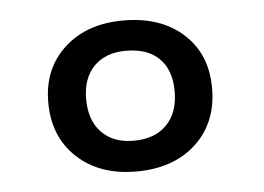

<svg xmlns="http://www.w3.org/2000/svg" viewBox="-35 -495 556 404"><g transform="rotate(-5 243.5 -293.5)"><path d="M238 -134Q161 -134 113.5 -178Q66 -222 66 -295Q66 -366 113.5 -409.5Q161 -453 238 -453Q317 -453 364.5 -410Q412 -367 412 -295Q412 -222 364.5 -178Q317 -134 238 -134ZM238 -199Q283 -199 308 -224.5Q333 -250 333 -295Q333 -340 308.5 -364.5Q284 -389 238 -389Q195 -389 170.5 -364Q146 -339 146 -295Q146 -250 170.5 -224.5Q195 -199 238 -199Z"/></g></svg>

Font: FiraGO Book
Style: Regular
Weight: 350
Designer: bBox Type
Foundry: bBox Type GmbH
Version: Version 1.001;PS 001.001;hotconv 1.0.88;makeotf.lib2.5.64775